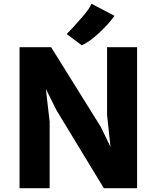

<svg xmlns="http://www.w3.org/2000/svg" viewBox="-20 -992 826 1012"><path d="M410.2 -753.9 331.5 -812.5Q361.3 -842.3 408 -895.8Q454.6 -949.2 461.9 -972.2L583.5 -908.7Q551.3 -862.8 496.8 -813.5Q442.4 -764.2 410.2 -753.9ZM83 0V-743.2H249.5L511.2 -323.2L562.5 -217.8L544.4 -385.7V-743.2H702.6V0H527.3L277.3 -411.6L221.7 -523.4L241.7 -350.1V0Z"/></svg>

Font: HaufeMerriweatherSans
Style: Bold
Weight: 700
Designer: Eben Sorkin
Foundry: Eben Sorkin
Version: Version 1.56